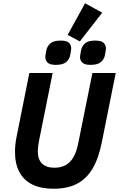

<svg xmlns="http://www.w3.org/2000/svg" viewBox="-20 -1146 730 1178"><path d="M160 -698H303L219 -280Q216 -267 214 -249Q212 -231 212 -217Q212 -168 238 -142.5Q264 -117 314 -117Q354 -117 383 -133Q412 -149 431 -182.5Q450 -216 460 -267L547 -698H690L605 -275Q586 -177 549 -113.5Q512 -50 453.5 -19Q395 12 308 12Q232 12 179.5 -13.5Q127 -39 99.5 -89.5Q72 -140 72 -214Q72 -234 74 -256Q76 -278 81 -303ZM607 -1068 470 -892 395 -932 502 -1126ZM323 -748Q286 -748 272 -762Q258 -776 258 -796Q258 -801 259.5 -809.5Q261 -818 264 -836Q269 -862 288.5 -879.5Q308 -897 352 -897Q390 -897 403.5 -883Q417 -869 417 -849Q417 -844 415.5 -835.5Q414 -827 411 -809Q407 -784 387 -766Q367 -748 323 -748ZM536 -748Q499 -748 485 -762Q471 -776 471 -796Q471 -801 472.5 -809.5Q474 -818 477 -836Q482 -862 501 -879.5Q520 -897 564 -897Q602 -897 616 -883Q630 -869 630 -849Q630 -844 628.5 -835.5Q627 -827 624 -809Q620 -784 600 -766Q580 -748 536 -748Z"/></svg>

Font: IBM Plex Sans
Style: Italic
Weight: 400
Italic angle: -11.31°
Designer: Mike Abbink, Paul van der Laan, Pieter van Rosmalen
Foundry: Bold Monday
Version: Version 3.201